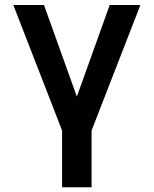

<svg xmlns="http://www.w3.org/2000/svg" viewBox="-20 -538 626 782"><path d="M232.9 224.6V-6.3L34.2 -517.6H159.2L293 -144.5L426.8 -517.6H551.8L353 -6.3V224.6Z"/></svg>

Font: Cascadia Mono PL SemiBold
Style: Regular
Weight: 600
Monospace: yes
Designer: Aaron Bell
Foundry: Saja Typeworks
Version: Version 2404.023; ttfautohint (v1.8.4)